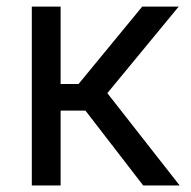

<svg xmlns="http://www.w3.org/2000/svg" viewBox="-20 -566 582 586"><path d="M77.1 0V-545.9H165V-309.6H219.7L414.1 -545.9H525.4L307.6 -281.7L528.3 0H417L240.7 -228.5H165V0Z"/></svg>

Font: Inter
Style: Regular
Weight: 400
Designer: Rasmus Andersson
Foundry: rsms
Version: Version 4.001;git-9221beed3